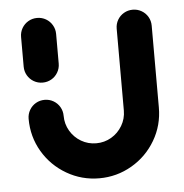

<svg xmlns="http://www.w3.org/2000/svg" viewBox="-43 -561 583 607"><g transform="rotate(-5 248.0 -258.0)"><path d="M96.3 -313.3Q81.1 -313.3 68.3 -320.7Q55.6 -328.1 48.1 -340.9Q40.7 -353.7 40.7 -368.9V-463Q40.7 -478.1 48.1 -490.9Q55.6 -503.7 68.3 -511.1Q81.1 -518.5 96.3 -518.5Q111.5 -518.5 124.3 -511.1Q137 -503.7 144.4 -490.9Q151.9 -478.1 151.9 -463V-368.9Q151.9 -353.7 144.4 -340.9Q137 -328.1 124.3 -320.7Q111.5 -313.3 96.3 -313.3ZM399.6 -518.1Q414.8 -518.1 427.6 -510.7Q440.4 -503.3 447.8 -490.6Q455.2 -477.8 455.2 -462.6V-203Q455.2 -146.3 427.2 -98.9Q399.3 -51.5 351.7 -23.9Q304.1 3.7 248.5 3.7Q193 3.7 145.4 -23.9Q97.8 -51.5 69.8 -98.9Q41.9 -146.3 41.9 -203Q41.9 -218.1 49.3 -230.9Q56.7 -243.7 69.4 -251.1Q82.2 -258.5 97.4 -258.5Q112.6 -258.5 125.4 -251.1Q138.1 -243.7 145.6 -230.9Q153 -218.1 153 -203Q153 -177 165.9 -155Q178.9 -133 200.7 -120.2Q222.6 -107.4 248.5 -107.4Q274.4 -107.4 296.3 -120.2Q318.1 -133 331.1 -155Q344.1 -177 344.1 -203V-462.6Q344.1 -477.8 351.5 -490.6Q358.9 -503.3 371.7 -510.7Q384.4 -518.1 399.6 -518.1Z"/></g></svg>

Font: 26F Galaxy Sans Black
Style: Regular
Weight: 900
Designer: C₂₉H₂₅N₃O₅
Version: Version 1.100